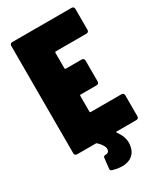

<svg xmlns="http://www.w3.org/2000/svg" viewBox="-217 -780 878 1037"><g transform="rotate(-30 222.0 -261.0)"><path d="M430 -554V-685C430 -694 424 -700 415 -700H45C36 -700 30 -694 30 -685V-15C30 -6 36 0 45 0H162C165 0 167 1 169 3C190 23 201 41 201 56C201 72 191 79 179 79C170 79 164 81 163 90L156 152C155 161 158 167 167 169C181 173 202 178 224 178C261 178 302 165 315 114C317 105 319 95 319 86C319 59 309 32 290 7C287 3 288 0 293 0H415C424 0 430 -6 430 -15V-146C430 -155 424 -161 415 -161H224C220 -161 218 -163 218 -167V-264C218 -268 220 -270 224 -270H323C332 -270 338 -276 338 -285V-416C338 -425 332 -431 323 -431H224C220 -431 218 -433 218 -437V-533C218 -537 221 -539 224 -539H415C424 -539 430 -545 430 -554Z"/></g></svg>

Font: Barlow Condensed Black
Style: Regular
Weight: 900
Width: 3
Designer: Jeremy Tribby
Foundry: Tribby Type
Version: Version 1.422;hotconv 1.0.109;makeotfexe 2.5.65596